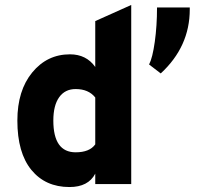

<svg xmlns="http://www.w3.org/2000/svg" viewBox="-20 -742 810 774"><path d="M260 12Q163 12 106.5 -57Q50 -126 50 -256Q50 -377 110 -450Q170 -523 262 -523Q328 -523 364 -472V-657L509 -722V0H364V-42Q336 12 260 12ZM745 -712V-704Q745 -554 628 -446L581 -482Q595 -509 604 -573.5Q613 -638 613 -712ZM285 -128Q341 -128 364 -160V-349Q337 -383 285 -383Q242 -383 218.5 -350Q195 -317 195 -256Q195 -128 285 -128Z"/></svg>

Font: Overpass Heavy
Style: Regular
Weight: 900
Designer: Delve Withrington, Thomas Jockin
Foundry: Delve Fonts
Version: Version 3.000;DELV;Overpass